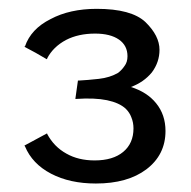

<svg xmlns="http://www.w3.org/2000/svg" viewBox="-20 -735 437 439"><path d="M344.7 -621.1Q344.7 -653.3 312.5 -684.6Q280.3 -714.8 201.2 -714.8Q139.6 -714.8 95.7 -691.4Q50.8 -668.9 37.1 -628.9Q37.1 -628.9 36.1 -628.9Q36.1 -627.9 36.1 -627.9Q36.1 -627.9 61.5 -614.3Q86.9 -599.6 86.9 -599.6Q86.9 -599.6 87.9 -600.6Q87.9 -601.6 87.9 -601.6Q101.6 -627.9 130.9 -643.6Q159.2 -658.2 197.3 -658.2Q232.4 -658.2 252 -644.5Q271.5 -630.9 271.5 -606.4Q271.5 -592.8 264.6 -584Q258.8 -575.2 250 -568.4Q231.4 -557.6 206.1 -554.7Q179.7 -551.8 160.2 -550.8Q160.2 -550.8 159.2 -550.8Q158.2 -550.8 158.2 -550.8Q158.2 -550.8 155.3 -530.3Q152.3 -508.8 152.3 -508.8Q152.3 -508.8 153.3 -508.8Q154.3 -508.8 154.3 -508.8Q196.3 -511.7 224.6 -505.9Q252.9 -500 267.6 -486.3Q276.4 -477.5 280.3 -466.8Q285.2 -455.1 285.2 -441.4Q285.2 -407.2 261.7 -387.7Q238.3 -368.2 196.3 -368.2Q159.2 -368.2 131.8 -383.8Q103.5 -399.4 87.9 -428.7Q87.9 -428.7 87.9 -429.7Q86.9 -429.7 86.9 -429.7Q86.9 -429.7 61.5 -416Q36.1 -402.3 36.1 -402.3Q36.1 -402.3 36.1 -401.4Q37.1 -400.4 37.1 -400.4Q53.7 -360.4 96.7 -337.9Q139.6 -315.4 199.2 -315.4Q271.5 -315.4 314.5 -347.7Q358.4 -380.9 358.4 -435.5Q358.4 -472.7 336.9 -499Q316.4 -524.4 279.3 -536.1Q308.6 -546.9 327.1 -569.3Q344.7 -592.8 344.7 -621.1Z"/></svg>

Font: umazing
Style: Display
Weight: 400
Designer: umazing